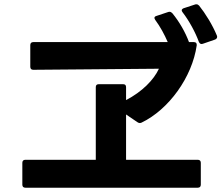

<svg xmlns="http://www.w3.org/2000/svg" viewBox="-20 -896 1040 894"><path d="M918 -691 924 -692 982 -712C988 -715 991 -719 991 -724C991 -726 991 -728 990 -730C970 -779 936 -834 907 -870C903 -874 899 -876 895 -876C892 -876 890 -876 888 -875L836 -858C830 -856 826 -852 826 -848C826 -845 828 -842 830 -839C861 -799 890 -745 906 -701C909 -695 913 -691 918 -691ZM84 -138V-36C84 -27 89 -22 98 -22H901C910 -22 915 -27 915 -36V-138C915 -147 910 -152 901 -152H567V-363L620 -327C623 -325 627 -323 631 -323C633 -323 636 -324 639 -325C766 -386 875 -537 896 -685C897 -695 892 -700 883 -700H860C843 -746 815 -795 782 -835C778 -839 774 -841 770 -841C768 -841 765 -841 763 -840L709 -822C702 -820 699 -817 699 -812C699 -810 701 -807 703 -803C726 -772 746 -735 761 -700H135C126 -700 121 -695 121 -686V-585C121 -576 126 -571 135 -571L720 -576C696 -524 642 -469 567 -430V-490C567 -499 563 -504 553 -504H440C430 -504 426 -499 426 -490V-152H98C89 -152 84 -147 84 -138Z"/></svg>

Font: LINE Seed JP App_OTF Bold
Style: Regular
Weight: 700
Designer: LINE & Fontrix & Fontworks
Version: Version 1.009